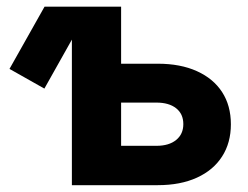

<svg xmlns="http://www.w3.org/2000/svg" viewBox="-20 -542 727 562"><path d="M109.9 -282.7 7.8 -340.3 110.4 -522.5H244.6ZM284.2 -355.5H441.9Q508.3 -355.5 556.4 -333.7Q604.5 -312 630.1 -272.5Q655.8 -232.9 655.8 -178.2Q655.8 -124 630.1 -84Q604.5 -43.9 556.4 -22Q508.3 0 441.9 0H190.4V-522.5H334.5V-115.2H438Q474.6 -115.2 495.6 -132.3Q516.6 -149.4 516.6 -178.7Q516.6 -208.5 495.6 -225.1Q474.6 -241.7 438 -241.7H284.2Z"/></svg>

Font: Inter 28pt
Style: Bold
Weight: 700
Designer: Rasmus Andersson
Foundry: rsms
Version: Version 4.001;git-66647c0bb